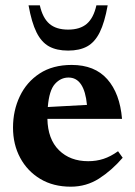

<svg xmlns="http://www.w3.org/2000/svg" viewBox="-20 -690 508 723"><path d="M250 -445.5Q336.5 -445.5 384 -391.8Q431.5 -338 439.5 -242.5H158.5Q160 -166 202 -124.5Q244 -83 312 -83Q343 -83 369.8 -91.8Q396.5 -100.5 424.5 -120.5L442 -96Q400.5 -48 352.8 -17.5Q305 13 246.5 13Q180.5 13 131.8 -16.2Q83 -45.5 56 -95.8Q29 -146 29 -209.5Q29 -273.5 54.5 -327.2Q80 -381 129.2 -413.2Q178.5 -445.5 250 -445.5ZM238 -398Q208.5 -398 186.8 -373.8Q165 -349.5 160 -287L307.5 -295Q297.5 -398 238 -398ZM236.5 -578.5Q281.5 -578.5 307 -600.5Q332.5 -622.5 343 -670H385.5Q374 -605.5 355.5 -568.2Q337 -531 308.2 -515.2Q279.5 -499.5 236.5 -499.5Q193.5 -499.5 164.8 -515.2Q136 -531 117.5 -568.2Q99 -605.5 87.5 -670H130Q140.5 -622.5 166 -600.5Q191.5 -578.5 236.5 -578.5Z"/></svg>

Font: Newsreader 16pt
Style: Bold
Weight: 700
Designer: Hugues Gentile
Foundry: Production Type
Version: Version 1.003; ttfautohint (v1.8.3)